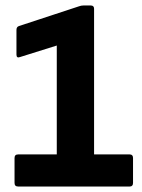

<svg xmlns="http://www.w3.org/2000/svg" viewBox="-20 -680 518 700"><path d="M46 0Q33 0 33 -13V-104Q33 -117 46 -117H187V-514L53 -472Q40 -467 40 -481V-571Q40 -582 49 -585L268 -657Q276 -660 284 -660H311Q323 -660 323 -648V-117H453Q465 -117 465 -104V-13Q465 0 453 0Z"/></svg>

Font: Sofia Sans Semi Condensed ExtraBold
Style: Regular
Weight: 800
Designer: Botio Nikoltchev, Ani Petrova
Foundry: lettersoup
Version: Version 4.100